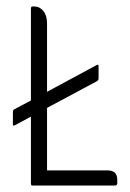

<svg xmlns="http://www.w3.org/2000/svg" viewBox="-20 -576 404 596"><path d="M126 -47H314Q344 -47 344 -18V-7Q344 0 336 0H81Q76 0 76 -6V-214L26 -187Q20 -184 20 -190V-228Q20 -235 25 -237L76 -264V-549Q76 -556 81 -556H86Q103 -556 114.5 -542Q126 -528 126 -503V-291L280 -374Q286 -377 286 -371V-333Q286 -327 281 -324L126 -241Z"/></svg>

Font: Zain Light
Style: Regular
Weight: 300
Designer: Zain,Boutros
Foundry: Mobile Telecommunications Company (Zain), 2024
Version: Version 1.51; ttfautohint (v1.8.4)